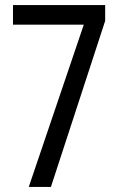

<svg xmlns="http://www.w3.org/2000/svg" viewBox="-20 -734 469 754"><path d="M93 0 309 -637H31V-714H393V-652L180 0Z"/></svg>

Font: Noto Sans ExtraCondensed
Style: Regular
Weight: 400
Width: 2
Designer: Monotype Design Team
Foundry: Monotype Imaging Inc.
Version: Version 2.013; ttfautohint (v1.8.4.7-5d5b)